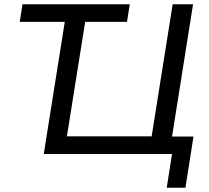

<svg xmlns="http://www.w3.org/2000/svg" viewBox="-20 -725 985 904"><path d="M765 159 790 0H186L285 -622H73L86 -705H591L578 -622H381L295 -83H694L793 -705H889L790 -82H891L853 159Z"/></svg>

Font: Nunito Sans 10pt Medium
Style: Italic
Weight: 500
Italic angle: -9°
Designer: Vernon Adams
Foundry: Vernon Adams
Version: Version 3.101;gftools[0.9.27]